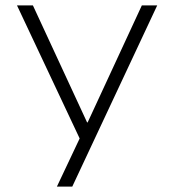

<svg xmlns="http://www.w3.org/2000/svg" viewBox="-20 -512 645 712"><path d="M191 180 286 -21V24L43 -492H102L303 -58H305L506 -492H563L248 180Z"/></svg>

Font: Nunito Sans 7pt SemiExpanded ExtraLight
Style: Regular
Weight: 250
Width: 6
Designer: Vernon Adams
Foundry: Vernon Adams
Version: Version 3.101;gftools[0.9.27]